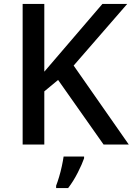

<svg xmlns="http://www.w3.org/2000/svg" viewBox="-20 -734 674 975"><path d="M634 0H506L275 -328L205 -270V0H95V-714H205V-370Q230 -400 256 -429.5Q282 -459 307 -489L500 -714H626L354 -401ZM407 70Q397 99 375 142.5Q353 186 326 221H265V209Q272 191 280 164.5Q288 138 294 110Q300 82 303 61H407Z"/></svg>

Font: Noto Sans Thaana Medium
Style: Regular
Weight: 500
Designer: David Williams
Foundry: Google Inc.
Version: Version 3.001; ttfautohint (v1.8.4.7-5d5b)